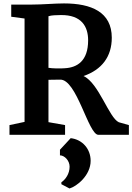

<svg xmlns="http://www.w3.org/2000/svg" viewBox="-20 -785 770 1118"><path d="M35.2 0H358.9V-56.6L262.2 -73.7V-320.3L329.6 -321.3C426.8 -325.7 494.6 0 552.7 0H730.5V-56.6L671.9 -73.2C614.7 -98.6 555.2 -301.8 466.3 -342.3C573.2 -378.9 630.9 -455.6 630.9 -565.4C630.9 -714.8 512.2 -765.1 352.5 -765.1C296.4 -765.1 229 -758.3 163.1 -758.3H45.4V-687.5L123 -677.2V-75.2L35.2 -56.6ZM262.2 -390.1V-690.4C279.8 -696.8 309.1 -696.8 333.5 -697.3C455.1 -699.2 493.2 -629.9 493.2 -550.3C493.2 -428.7 428.2 -391.6 357.9 -387.7C331.1 -385.3 286.1 -386.2 262.2 -390.1ZM329.1 86.9V119.6C355.5 119.6 385.3 149.9 385.3 185.5C385.3 226.6 361.8 259.8 337.4 276.4V287.6L384.8 312.5C425.8 300.8 507.8 237.3 507.8 151.4C507.8 82 459.5 27.3 391.6 19.5Z"/></svg>

Font: Merriweather
Style: Bold
Weight: 700
Designer: Eben Sorkin ( eben@eyebytes.com )
Foundry: Sorkin Type Co.
Version: Version 1.003